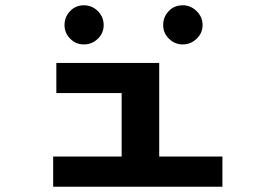

<svg xmlns="http://www.w3.org/2000/svg" viewBox="-20 -706 1040 726"><path d="M181 0V-114H440V-354H193V-468H582V-114H821V0ZM297 -538Q267 -538 245.5 -559.5Q224 -581 224 -611Q224 -642 245 -664Q266 -686 297 -686Q328 -686 350 -664Q372 -642 372 -611Q372 -581 350 -559.5Q328 -538 297 -538ZM671 -538Q641 -538 619 -559.5Q597 -581 597 -611Q597 -642 618 -664Q639 -686 671 -686Q701 -686 723.5 -664Q746 -642 746 -611Q746 -581 723.5 -559.5Q701 -538 671 -538Z"/></svg>

Font: Inconsolata UltraExpanded ExtraBold
Style: Regular
Weight: 800
Width: 9
Monospace: yes
Designer: Raph Levien, Cyreal, Brenton Simpson
Foundry: Raph Levien, Cyreal, Google
Version: Version 3.001; ttfautohint (v1.8.2.53-6de2)